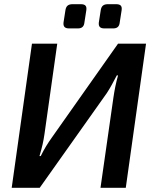

<svg xmlns="http://www.w3.org/2000/svg" viewBox="-20 -899 739 919"><path d="M366 -879H328C306 -879 296 -870 293 -849L284 -791C282 -771 291 -763 311 -763H353C372 -763 382 -772 384 -791L393 -849C396 -869 390 -879 366 -879ZM535 -879H497C475 -879 465 -870 462 -849L453 -791C451 -771 460 -763 480 -763H522C541 -763 551 -772 553 -791L562 -849C565 -869 559 -879 535 -879ZM679 -690H545L227 -239C210 -215 192 -187 175 -152H169C182 -196 188 -223 193 -258L254 -690H133L36 0H170L491 -453C507 -477 524 -509 539 -538H545C535 -503 528 -467 523 -433L461 0H582Z"/></svg>

Font: Exo 2 Semi Bold
Style: Italic
Weight: 600
Italic angle: -8°
Designer: Natanael Gama
Version: Version 1.001;PS 001.001;hotconv 1.0.88;makeotf.lib2.5.64775